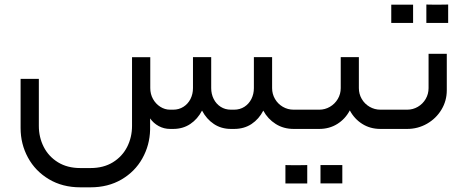

<svg xmlns="http://www.w3.org/2000/svg" viewBox="-20 -554 2008 825"><path d="M1272 -82.7H1241.9Q1216.4 -82.7 1195.2 -95.1Q1174 -107.5 1161.6 -128.8Q1149.2 -150.1 1149.2 -175.4V-308.5H1070.9V-175.4Q1070.9 -149.9 1060.2 -128.7Q1049.4 -107.5 1030.2 -95.1Q1010.9 -82.7 985.8 -82.7H972.4Q947.3 -82.7 928.1 -95.1Q908.8 -107.5 898.2 -128.7Q887.5 -149.9 887.5 -175.4V-308.5H809.2V-175.4Q809.2 -149.9 798.5 -128.7Q787.7 -107.5 768.3 -95.1Q748.8 -82.7 724.1 -82.7H710.9Q688.2 -82.7 668.6 -95.3Q649 -107.8 637.3 -128.9Q625.7 -149.9 625.7 -175.4V-308.3H547.3V-13.1Q547.3 35.8 526.4 77.1Q505.4 118.4 465.1 143.3Q424.8 168.1 369 168.1H325.2Q269.4 168.1 229.1 143.3Q188.8 118.4 167.8 77.1Q146.9 35.8 146.9 -13.1V-215H68.5V-3.8Q68.5 64.7 100.1 122.9Q131.6 181.1 190 216Q248.3 250.9 325.2 250.9H369Q444.5 250.9 502.1 217.2Q559.7 183.6 591.5 126.9Q623.4 70.2 625 3.3V-45.2Q639.2 -24.7 661.9 -12.3Q684.7 0 710.9 0H724.1Q766 0 797.6 -21.2Q829.2 -42.3 848.1 -78.9Q867.3 -42.3 899 -21.2Q930.7 0 972.4 0H985.8Q1029 0 1060.9 -21.2Q1092.8 -42.5 1111.3 -78.7Q1130.8 -42.7 1164.6 -21.4Q1198.3 0 1241.9 0H1272Z M1272.1 0H1351.6Q1395.3 0 1429.6 -21.5Q1463.8 -43 1483.1 -79.7Q1502.5 -43 1536.7 -21.5Q1570.8 0 1614.7 0H1635.7V-82.7H1614.7Q1589.6 -82.7 1568.2 -95.1Q1546.8 -107.5 1534.4 -128.8Q1522 -150.1 1522 -175.4V-308.5H1444.1V-175.4Q1444.1 -150.1 1431.5 -128.8Q1418.9 -107.5 1397.7 -95.1Q1376.5 -82.7 1351.6 -82.7H1272.1Q1253.8 -73.7 1246.9 -57.5Q1240 -41.4 1246.9 -25.2Q1253.8 -9.1 1272.1 0ZM1300.2 234.4Q1300.2 210.5 1300.2 194.9Q1300.2 178.8 1300.2 155.3Q1278.1 155.8 1264.8 155.8Q1251.4 155.8 1236.3 155.8Q1224.8 155.3 1206.4 155.3Q1206.4 178.8 1206.4 194.9Q1206.4 210.5 1206.4 234.4Q1226.2 234.4 1238.6 234.4Q1245 234.4 1250.5 234.4Q1259.7 234.4 1269.8 234.4Q1281.3 234.4 1300.2 234.4ZM1450.9 233.9Q1450.9 210.5 1450.9 194.9Q1450.9 179.2 1450.9 155.3Q1428.8 155.3 1415.3 155.3Q1401.7 155.3 1386.6 155.3Q1375.5 155.3 1357.1 155.3Q1357.1 179.2 1357.1 194.9Q1357.1 210.5 1357.1 233.9Q1378.7 233.9 1392.3 233.9Q1405.9 233.9 1420.1 233.9Q1431.6 233.9 1450.9 233.9Z M1635.6 0H1729.3Q1775.7 0 1814.8 -22.4Q1853.9 -44.8 1876.8 -82.8Q1899.8 -120.7 1899.8 -166.2V-322.9H1821.5V-175.4Q1821.5 -150.1 1809.1 -128.8Q1796.7 -107.5 1775.5 -95.1Q1754.3 -82.7 1729.3 -82.7H1635.6Q1617.3 -73.7 1610.4 -57.5Q1603.5 -41.4 1610.4 -25.2Q1617.3 -9.1 1635.6 0ZM1755 -455.4Q1755 -479.3 1755 -494.9Q1755 -510.6 1755 -534Q1732.9 -534 1719.6 -534Q1706.3 -534 1691.1 -534Q1679.6 -534 1661.2 -534Q1661.2 -510.6 1661.2 -494.9Q1661.2 -479.3 1661.2 -455.4Q1661.2 -455.4 1678.7 -455.4Q1696.2 -455.4 1724.7 -455.4Q1724.7 -455.4 1755 -455.4ZM1905.7 -455.4Q1905.7 -479.3 1905.7 -494.9Q1905.7 -511 1905.7 -534.5Q1883.7 -534 1870.1 -534Q1856.6 -534 1841.4 -534Q1830.4 -534.5 1812 -534.5Q1812 -511 1812 -494.9Q1812 -479.3 1812 -455.4Q1812 -455.4 1829.2 -455.4Q1846.4 -455.4 1874.9 -455.4Q1874.9 -455.4 1905.7 -455.4Z"/></svg>

Font: Arad-FD-VF Thin
Style: Regular
Weight: 100
Designer: Mohammad Darvishi
Version: Version 1.010;September 21, 2024;FontCreator 15.0.0.2992 64-